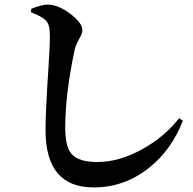

<svg xmlns="http://www.w3.org/2000/svg" viewBox="-20 -785 843 839"><path d="M389 34C480 34 561 5 633 -53C698 -105 746 -173 779 -257L763 -269C720 -214 667 -169 603 -134C536 -96 469 -77 404 -77C350 -77 313 -89 293 -112C274 -133 265 -172 265 -228C265 -321 278 -433 305 -562C308 -579 316 -597 327 -617C336 -632 340 -644 340 -653C340 -674 323 -697 288 -724C253 -751 220 -764 189 -765C171 -765 147 -759 116 -746V-731C143 -721 164 -710 177 -699C193 -684 198 -667 198 -620C198 -600 196 -552 191 -477C183 -356 179 -269 179 -216C179 -49 249 34 389 34Z"/></svg>

Font: AllPunType Bold
Style: Regular
Weight: 700
Version: 1.0